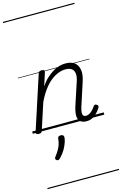

<svg xmlns="http://www.w3.org/2000/svg" viewBox="-209 -1092 1064 1675"><g transform="rotate(-15 323.0 -255.0)"><path d="M483 16Q455 16 437 6Q419 -4 411.5 -23.5Q404 -43 406.5 -70.5Q409 -98 420 -133L488 -340Q502 -380 499 -409Q496 -438 476.5 -453.5Q457 -469 419 -469Q389 -469 355.5 -456.5Q322 -444 288 -417.5Q254 -391 221.5 -347.5Q189 -304 160 -243L82 -4Q79 6 72.5 10.5Q66 15 51 15Q39 15 31 10Q23 5 27 -6L186 -494Q190 -506 196.5 -510.5Q203 -515 216 -515Q233 -515 239 -509Q245 -503 241 -491L203 -373Q231 -415 261.5 -442.5Q292 -470 322 -487.5Q352 -505 380 -512Q408 -519 433 -519Q483 -519 513 -497Q543 -475 551 -431.5Q559 -388 537 -323L469 -114Q461 -87 460 -68.5Q459 -50 466.5 -40.5Q474 -31 490 -31Q507 -31 522.5 -40.5Q538 -50 552 -64.5Q566 -79 575 -94Q580 -101 587 -104Q594 -107 604 -100Q615 -94 616 -86.5Q617 -79 612 -71Q601 -52 582 -31.5Q563 -11 538.5 2.5Q514 16 483 16ZM141 275Q133 269 132 261.5Q131 254 138 246Q157 221 170.5 199Q184 177 192.5 153Q201 129 203 99Q204 86 211.5 81Q219 76 232 76Q246 76 252.5 82.5Q259 89 259 101Q258 119 249 146.5Q240 174 222 205.5Q204 237 174 268Q166 276 157.5 279Q149 282 141 275ZM0 490H646V500H0ZM0 -20H646V0H0ZM0 -505H646V-500H0ZM0 -1010H646V-1000H0Z"/></g></svg>

Font: Playwrite MX Guides
Style: Regular
Weight: 400
Designer: Veronika Burian, José Scaglione
Foundry: TypeTogether
Version: Version 1.003